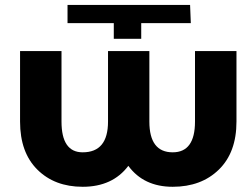

<svg xmlns="http://www.w3.org/2000/svg" viewBox="-20 -731 958 762"><path d="M308.1 10.3Q196.8 10.3 128.2 -57.9Q59.6 -126 59.6 -248.5V-528.3H224.1V-248.5Q224.1 -126.5 308.1 -126.5Q408.7 -126.5 408.7 -248.5V-528.3H572.8V-248.5Q572.8 -126.5 665.5 -126.5Q753.9 -126.5 753.9 -248.5V-528.3H918.5V-248.5Q918.5 -126 848.6 -57.9Q778.8 10.3 665.5 10.3Q550.3 10.3 489.3 -72.8Q426.8 10.3 308.1 10.3ZM248 -711.4H734.4L737.3 -639.2H540.5V-577.1H431.6V-639.2H248Z"/></svg>

Font: Bert Sans Black
Style: Regular
Weight: 900
Designer: Christian Robertson, Adam Twardoch, & Cristiano Sobral
Foundry: Google
Version: Version 12.135;January 10, 2020;FontCreator 12.0.0.2547 64-b